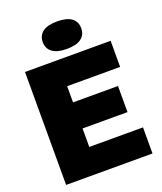

<svg xmlns="http://www.w3.org/2000/svg" viewBox="-171 -1074 998 1182"><g transform="rotate(-20 328.0 -482.5)"><path d="M54.5 0V-740H615.5V-569H268.5V-171H620.5V0ZM181 -292V-463H563V-292ZM346 -785Q283 -785 251.5 -808.8Q220 -832.5 220 -875Q220 -918 251.5 -941.5Q283 -965 346 -965Q409.5 -965 440.8 -941.5Q472 -918 472 -875Q472 -832.5 440.8 -808.8Q409.5 -785 346 -785Z"/></g></svg>

Font: Encode Sans SC Condensed Thin Black
Style: Regular
Weight: 900
Version: Version 3.002